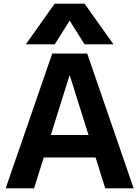

<svg xmlns="http://www.w3.org/2000/svg" viewBox="-20 -1020 755 1040"><path d="M10.7 0 263 -730H452.3L704 0H550.1L358.3 -610.7H356.3L164.6 0ZM157.7 -167V-288.7H557.7V-167ZM120 -780 276 -1000H438L594.6 -780H438L358.3 -906.7H356.3L276.6 -780Z"/></svg>

Font: M PLUS 1 Thin
Style: Regular
Weight: 100
Designer: Coji Morishita
Foundry: UNDERFOREST DESIGN
Version: Version 1.001